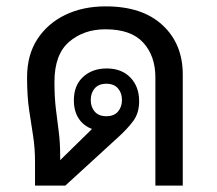

<svg xmlns="http://www.w3.org/2000/svg" viewBox="-20 -583 680 603"><path d="M90 0V-74Q90 -118 84 -156Q78 -194 71.5 -237.5Q65 -281 65 -340Q65 -410 97 -459.5Q129 -509 184.5 -536Q240 -563 312 -563Q427 -563 490.5 -504Q554 -445 554 -349V0H468V-340Q468 -407 430 -449Q392 -491 311 -491Q243 -491 197 -451.5Q151 -412 151 -326Q151 -278 155.5 -241Q160 -204 164.5 -169.5Q169 -135 169 -93V-80L269 -178Q242 -188 227 -211Q212 -234 212 -268Q212 -315 241 -341.5Q270 -368 315 -368Q362 -368 389.5 -339.5Q417 -311 417 -265Q417 -228 398.5 -203Q380 -178 350 -151L185 0ZM314 -218Q338 -218 350.5 -232.5Q363 -247 363 -269Q363 -291 350.5 -305.5Q338 -320 314 -320Q290 -320 277.5 -305.5Q265 -291 265 -269Q265 -247 277.5 -232.5Q290 -218 314 -218Z"/></svg>

Font: Noto Sans Thai Looped
Style: Regular
Weight: 400
Designer: Sasikarn Vongin, Ben Mitchell
Foundry: The Fontpad Ltd
Version: Version 1.001; ttfautohint (v1.8.4.7-5d5b)